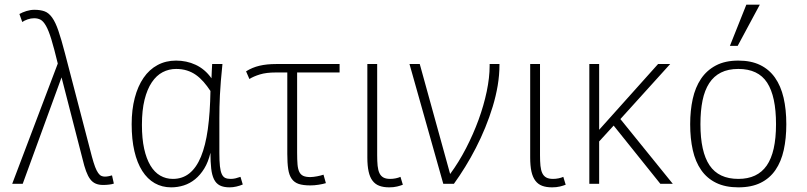

<svg xmlns="http://www.w3.org/2000/svg" viewBox="-20 -786 3451 821"><path d="M373 -116.2Q380.4 -88.9 386.7 -72.3Q393.1 -55.7 399.7 -46.4Q406.2 -37.1 413.3 -33.9Q420.4 -30.8 428.2 -30.8Q436.5 -30.8 445.6 -32.7Q454.6 -34.7 459 -36.1L466.8 -1Q458.5 2 446 3.4Q433.6 4.9 420.9 4.9Q402.3 4.9 388.9 -1Q375.5 -6.8 365.7 -19.8Q356 -32.7 348.1 -54Q340.3 -75.2 333 -106L243.2 -455.1L77.1 0H32.2L227.1 -514.2Q211.4 -579.1 199.7 -617.4Q188 -655.8 176.5 -675.8Q165 -695.8 153.1 -701.9Q141.1 -708 126 -708Q111.8 -708 97.9 -703.1Q84 -698.2 75.2 -691.9L63 -726.1Q75.7 -733.4 93 -738.8Q110.4 -744.1 127 -744.1Q152.8 -744.1 170.7 -737.5Q188.5 -731 202.9 -710.9Q217.3 -690.9 229.7 -654.5Q242.2 -618.2 257.8 -558.1Z M1018.1 2.9Q1005.4 8.3 990.7 11.7Q976.1 15.1 961.9 15.1Q936 15.1 919.9 6.8Q903.8 -1.5 895 -19.5Q886.2 -37.6 883.1 -65.4Q879.9 -93.3 879.9 -132.8Q870.6 -93.3 853.5 -65.4Q836.4 -37.6 814.2 -19.5Q792 -1.5 765.9 6.8Q739.7 15.1 711.9 15.1Q672.9 15.1 641.6 -2.7Q610.4 -20.5 588.4 -54.9Q566.4 -89.4 554.7 -139.6Q543 -189.9 543 -254.9Q543 -316.9 556.2 -367.2Q569.3 -417.5 593.8 -453.1Q618.2 -488.8 653.6 -507.8Q689 -526.9 732.9 -526.9Q754.9 -526.9 775.9 -522.5Q796.9 -518.1 816.4 -509Q835.9 -500 853 -485.6Q870.1 -471.2 884.3 -451.2Q885.3 -467.8 885.7 -483.9Q886.2 -500 887.2 -512.2H931.2Q926.8 -470.7 924.3 -438.7Q921.9 -406.7 920.4 -379.6Q918.9 -352.5 918.5 -328.9Q918 -305.2 918 -280.8V-132.8Q918 -97.2 920.4 -75.2Q922.9 -53.2 928.5 -41.3Q934.1 -29.3 943.4 -25.1Q952.6 -21 966.3 -21Q976.6 -21 987.1 -23.4Q997.6 -25.9 1008.3 -29.8ZM719.2 -21Q760.3 -21 790 -44.9Q819.8 -68.8 839.4 -116.2Q858.9 -163.6 868.7 -233.9Q878.4 -304.2 879.9 -397Q865.7 -418.5 850.6 -435.8Q835.4 -453.1 817.9 -465.6Q800.3 -478 779.3 -484.6Q758.3 -491.2 732.9 -491.2Q702.1 -491.2 675.5 -477.3Q648.9 -463.4 629.2 -434.1Q609.4 -404.8 598.1 -359.6Q586.9 -314.5 586.9 -252Q586.9 -193.4 596.4 -150.1Q606 -106.9 623.3 -78.1Q640.6 -49.3 665 -35.2Q689.5 -21 719.2 -21Z M1432.1 -476.1H1250.5V-132.8Q1250.5 -103 1252.2 -83Q1253.9 -63 1259.8 -51Q1265.6 -39.1 1276.9 -33.9Q1288.1 -28.8 1307.1 -28.8Q1313 -28.8 1320.8 -29.8Q1328.6 -30.8 1336.2 -32.2Q1343.8 -33.7 1350.8 -35.4Q1357.9 -37.1 1363.3 -39.1L1373.5 -2.9Q1367.7 -1 1359.6 0.7Q1351.6 2.4 1342.5 3.9Q1333.5 5.4 1324.2 6.1Q1314.9 6.8 1307.1 6.8Q1276.4 6.8 1257.3 0.5Q1238.3 -5.9 1227.3 -21.5Q1216.3 -37.1 1212.4 -63Q1208.5 -88.9 1208.5 -127.9V-476.1H1159.2Q1118.7 -476.1 1091.6 -467.8Q1064.5 -459.5 1046.4 -448.2L1032.2 -481Q1058.6 -497.6 1089.6 -504.9Q1120.6 -512.2 1160.2 -512.2H1432.1Z M1702.6 3.9Q1692.9 7.8 1678 11.5Q1663.1 15.1 1644.5 15.1Q1619.6 15.1 1602.1 8.5Q1584.5 2 1573 -13.2Q1561.5 -28.3 1556.2 -52.7Q1550.8 -77.1 1550.8 -112.8V-512.2H1592.8V-122.1Q1592.8 -96.2 1594.7 -77.1Q1596.7 -58.1 1602.5 -45.7Q1608.4 -33.2 1619.4 -27.1Q1630.4 -21 1648.4 -21Q1659.7 -21 1671.9 -23.4Q1684.1 -25.9 1692.4 -29.8Z M1774.9 -512.2 1904.8 -42Q1941.9 -92.3 1972.9 -152.3Q2003.9 -212.4 2026.4 -273.9Q2048.8 -335.4 2061.3 -395Q2073.7 -454.6 2073.7 -504.9V-512.2H2115.7V-507.8Q2115.7 -465.3 2108.2 -420.4Q2100.6 -375.5 2086.9 -330.3Q2073.2 -285.2 2054.9 -240.5Q2036.6 -195.8 2014.9 -153.6Q1993.2 -111.3 1969.2 -72.5Q1945.3 -33.7 1920.9 0H1875.5L1731 -512.2Z M2398.9 3.9Q2389.2 7.8 2374.3 11.5Q2359.4 15.1 2340.8 15.1Q2315.9 15.1 2298.3 8.5Q2280.8 2 2269.3 -13.2Q2257.8 -28.3 2252.4 -52.7Q2247.1 -77.1 2247.1 -112.8V-512.2H2289.1V-122.1Q2289.1 -96.2 2291 -77.1Q2293 -58.1 2298.8 -45.7Q2304.7 -33.2 2315.7 -27.1Q2326.7 -21 2344.7 -21Q2356 -21 2368.2 -23.4Q2380.4 -25.9 2388.7 -29.8Z M2803.7 0 2604 -249 2542 -181.2V0H2500V-512.2H2542V-231L2793.9 -512.2H2845.7L2632.8 -276.9L2856.9 0Z M3342.3 -254.9Q3342.3 -193.8 3331.3 -144.3Q3320.3 -94.7 3295.9 -59.1Q3271.5 -23.4 3232.4 -4.2Q3193.4 15.1 3137.2 15.1Q3081.5 15.1 3042.2 -4.2Q3002.9 -23.4 2978.3 -58.8Q2953.6 -94.2 2942.4 -144Q2931.2 -193.8 2931.2 -254.9Q2931.2 -313 2942.1 -362.8Q2953.1 -412.6 2977.5 -449Q3002 -485.4 3041.3 -506.1Q3080.6 -526.9 3137.2 -526.9Q3191.4 -526.9 3230.2 -508.1Q3269 -489.3 3293.9 -453.9Q3318.8 -418.5 3330.6 -368.2Q3342.3 -317.9 3342.3 -254.9ZM3298.3 -254.9Q3298.3 -374 3260.3 -432.6Q3222.2 -491.2 3137.2 -491.2Q3093.8 -491.2 3063 -475.8Q3032.2 -460.4 3012.7 -430.4Q2993.2 -400.4 2984.1 -356.4Q2975.1 -312.5 2975.1 -254.9Q2975.1 -136.7 3014.2 -78.9Q3053.2 -21 3137.2 -21Q3218.8 -21 3258.5 -78.1Q3298.3 -135.3 3298.3 -254.9ZM3134.3 -589.8H3101.1L3171.4 -766.1H3229Z"/></svg>

Font: Clear Sans Thin
Style: Regular
Weight: 250
Foundry: Intel Corporation
Version: Version 1.00